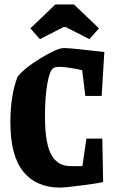

<svg xmlns="http://www.w3.org/2000/svg" viewBox="-20 -836 519 867"><path d="M160.2 -659.2 117.2 -708 230 -815.9H314L426.8 -708L383.8 -659.2L276.9 -713.9H267.1ZM252.9 11.2Q144 11.2 85.4 -60.8Q26.9 -132.8 26.9 -283.2Q26.9 -405.8 59.1 -488.8Q88.9 -527.8 163.8 -573.5Q238.8 -619.1 269 -619.1Q300.3 -619.1 451.2 -601.1L439 -402.8H365.2L351.1 -519Q328.6 -524.9 296.9 -529.5Q265.1 -534.2 248 -534.2Q230.5 -534.2 221.2 -528.8Q204.6 -518.6 193.8 -458.7Q183.1 -398.9 183.1 -310.1Q183.1 -245.1 191.2 -200.7Q199.2 -156.2 215.1 -131.6Q231 -106.9 251.5 -96.4Q272 -85.9 299.8 -85.9H352.1L370.1 -210H441.9L445.8 -14.2Q415 -6.8 341.6 2.2Q268.1 11.2 252.9 11.2Z"/></svg>

Font: Grenze
Style: Bold
Weight: 700
Designer: Renata Polastri
Foundry: Omnibus-Type
Version: Version 1.002;PS 001.002;hotconv 1.0.88;makeotf.lib2.5.64775